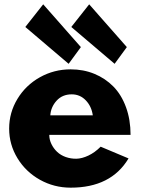

<svg xmlns="http://www.w3.org/2000/svg" viewBox="-20 -846 695 881"><path d="M96.2 -722.2 178.2 -826.2 351.1 -629.9 294.9 -553.2ZM307.1 -722.2 389.2 -826.2 562 -629.9 505.9 -553.2ZM22 -255.9Q22 -329.6 60.1 -392.3Q98.1 -455.1 163.1 -491.5Q228 -527.8 304.2 -527.8Q362.8 -527.8 412.8 -507.3Q462.9 -486.8 500 -449.2Q537.1 -411.6 558.1 -354.2Q579.1 -296.9 579.1 -227.1H206.1Q206.1 -205.6 215.8 -185.3Q225.6 -165 241.9 -149.4Q258.3 -133.8 281.7 -125.5Q305.2 -117.2 330.6 -117.7Q356 -118.2 385.5 -132.1Q415 -146 441.9 -172.9L569.8 -119.1Q489.7 15.1 304.2 15.1Q228 15.1 163.1 -21.2Q98.1 -57.6 60.1 -120.1Q22 -182.6 22 -255.9ZM210.9 -316.9H405.8Q399.9 -358.4 373.5 -385.7Q347.2 -413.1 309.1 -413.1Q266.1 -413.1 239.7 -384Q213.4 -355 210.9 -316.9Z"/></svg>

Font: Hussar Preview
Style: Bold
Weight: 700
Foundry: Cannot Into Space Fonts, PlusOne Fonts
Version: Version 2.29RC2 "Millennial"